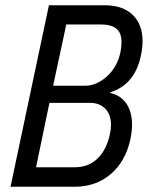

<svg xmlns="http://www.w3.org/2000/svg" viewBox="-20 -710 569 730"><path d="M166 -690H378Q447 -690 484.5 -653.5Q522 -617 522 -554Q522 -529 516 -500Q494 -392 405 -361L397 -357Q437 -349 459.5 -317.5Q482 -286 482 -236Q482 -211 476 -182Q458 -97 401.5 -48.5Q345 0 264 0H20ZM303 -384Q347 -384 386.5 -419.5Q426 -455 438 -512Q442 -531 442 -549Q442 -585 422.5 -601Q403 -617 364 -617H232L182 -384ZM264 -74Q317 -74 351.5 -108Q386 -142 398 -201Q402 -217 402 -235Q402 -275 380 -297Q358 -319 322 -319H168L117 -74Z"/></svg>

Font: Decalotype
Style: Italic
Weight: 400
Italic angle: -12°
Designer: Alfredo Marco Pradil
Foundry: Alfredo Marco Pradil
Version: Version 1.0